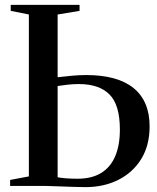

<svg xmlns="http://www.w3.org/2000/svg" viewBox="-20 -763 646 788"><path d="M331 5Q311.5 5 281.8 4Q252 3 221 1.8Q190 0.5 164 0H21.5V-24.5L98.5 -39V-703.5L24 -718.5V-743H306.5V-718.5L216.5 -703.5V-446Q245.5 -449.5 275.5 -452.2Q305.5 -455 333.5 -455Q462.5 -455 528.2 -401.5Q594 -348 594 -244.5Q594 -166 559.5 -110.2Q525 -54.5 465.5 -24.8Q406 5 331 5ZM298.5 -29.5Q356.5 -29.5 395 -53Q433.5 -76.5 452.8 -121.8Q472 -167 472 -231Q472 -333 429.2 -375.5Q386.5 -418 304 -418Q279.5 -418 258.2 -415.5Q237 -413 216.5 -410V-35.5Q228.5 -33 250 -31.2Q271.5 -29.5 298.5 -29.5Z"/></svg>

Font: Merriweather 120pt Medium
Style: Regular
Weight: 500
Version: Version 2.100